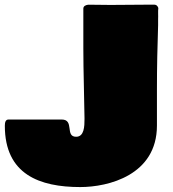

<svg xmlns="http://www.w3.org/2000/svg" viewBox="-32 -757 727 805"><path d="M304.7 27.3C421.9 27.3 626 -22.5 626 -230.5V-383.8C626 -476.6 627.9 -561.5 630.9 -651.4V-675.8C631.8 -691.4 629.9 -708 631.8 -723.6C628.9 -732.4 623 -737.3 616.2 -737.3H570.3C523.4 -737.3 478.5 -736.3 431.6 -736.3C400.4 -736.3 369.1 -737.3 337.9 -737.3C325.9 -735.8 317.4 -730.9 317.4 -720.7V-554.7C317.4 -454.1 321.3 -355.5 322.3 -261.7V-257.8C322.3 -227.5 321.3 -183.6 287.1 -183.6C239.3 -183.6 281.2 -255.9 226.6 -255.9H3.9C-8.8 -255.9 -11.7 -244.1 -11.7 -229.5C-11.7 -25.7 134.1 27.3 304.7 27.3Z"/></svg>

Font: Bowlby One SC
Style: Regular
Weight: 400
Width: 1
Version: Version 1.2